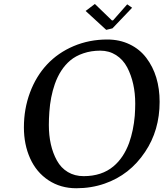

<svg xmlns="http://www.w3.org/2000/svg" viewBox="-20 -957 845 992"><path d="M637.2 -608.9Q615.7 -649.4 579.6 -672.4Q543.5 -695.3 498 -695.3Q451.2 -695.3 410.9 -681.6Q370.6 -668 342.8 -644.5Q290.5 -600.1 263.2 -522.5Q240.2 -456.5 234.9 -377.9Q232.4 -342.3 232.4 -311.5Q232.4 -203.1 273.9 -127.9Q294.9 -89.4 330.6 -68.1Q366.2 -46.9 412.1 -46.9Q505.9 -46.9 566.4 -97.7Q618.7 -141.6 647 -218.3Q669.9 -283.2 676.3 -358.9Q678.7 -394 678.7 -421.9Q678.7 -528.8 637.2 -608.9ZM735.8 -658.2Q804.7 -567.4 804.7 -430.7Q804.7 -283.7 729.5 -171.9Q650.4 -53.2 520.5 -8.3Q452.1 15.6 374 15.6Q293 15.6 230.5 -25.6Q168 -66.9 135.7 -138.7Q103.5 -210 103.5 -298.8Q103.5 -394.5 134.8 -478.5Q166 -562.5 222.7 -623.5Q279.8 -684.6 360.6 -718.8Q441.4 -752.9 534.2 -752.9Q597.7 -752.9 649.7 -728Q701.7 -703.1 735.8 -658.2ZM528.8 -802.7 422.4 -900.4 470.2 -936.5 558.1 -851.6H564L637.2 -934.6L662.6 -917L561 -810.5Z"/></svg>

Font: Neuton
Style: Italic
Weight: 400
Italic angle: -9°
Designer: Brian M Zick
Version: Version 1.32